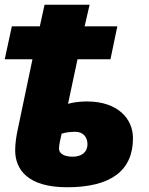

<svg xmlns="http://www.w3.org/2000/svg" viewBox="-23 -780 628 810"><path d="M260 10C446 10 538 -61 538 -197C538 -279 474 -352 344 -352C317 -352 288 -349 264 -342L304 -530H443L472 -669H334L355 -760H165L145 -669H27L-3 -530H114L54 -244C46 -209 41 -175 41 -146C41 -66 93 10 260 10ZM284 -119C254 -119 226 -128 226 -154C226 -167 231 -191 237 -216C255 -222 277 -224 295 -224C330 -224 346 -199 346 -172C346 -137 320 -119 284 -119Z"/></svg>

Font: Noto Sans UI Black
Style: Italic
Weight: 900
Italic angle: -372°
Designer: Monotype Design Team
Foundry: Monotype Imaging Inc.
Version: Version 1.901